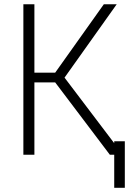

<svg xmlns="http://www.w3.org/2000/svg" viewBox="-20 -727 641 902"><path d="M239.3 -339.8H141.6V0H89.8V-707H141.6V-385.7H239.3L467.8 -707H528.3L283.2 -362.3L516.6 -54.2V-63.5H566.4V155.3H516.6V0H496.1Z"/></svg>

Font: Pretendard JP ExtraLight
Style: Regular
Weight: 200
Designer: Base glyphs from Inter by Rasmus Andersson; Hangeul glyphs from Noto Sans CJK(Source Han Sans) by Jang Soo-young and Kan
Foundry: Kil Hyung-jin
Version: Version 1.309